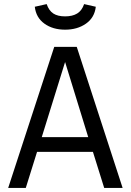

<svg xmlns="http://www.w3.org/2000/svg" viewBox="-20 -918 640 938"><path d="M161 -176 106 0H20L245 -689H355L579 0H489L434 -176ZM411 -248 298 -615 184 -248ZM150 -885 208 -898Q219 -866 240.5 -852Q262 -838 298 -838Q334 -838 357 -852Q380 -866 391 -898L448 -885Q442 -832 400 -802.5Q358 -773 298 -773Q238 -773 197 -802.5Q156 -832 150 -885Z"/></svg>

Font: FiraDG Mono
Style: Regular
Weight: 400
Designer: Carrois Corporate & Edenspiekermann AG
Foundry: Carrois Corporate GbR & Edenspiekermann AG
Version: Version 3.206